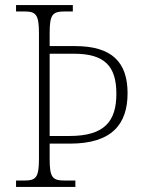

<svg xmlns="http://www.w3.org/2000/svg" viewBox="-20 -734 565 754"><path d="M43 0H276V-25H236C187 -25 175 -35 175 -109V-170H255C419 -170 481 -246 481 -368C481 -490 419 -553 275 -553H175V-604C175 -679 187 -689 236 -689H266V-714H43V-689H74C120 -689 133 -679 133 -604V-109C133 -35 120 -25 74 -25H43ZM253 -200H175V-523H271C391 -523 437 -474 437 -366C437 -258 391 -200 253 -200Z"/></svg>

Font: Noto Serif Ethiopic SemiCondensed ExtraLight
Style: Regular
Weight: 200
Width: 4
Designer: Monotype Design Team
Foundry: Monotype Imaging Inc.
Version: Version 2.102